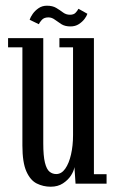

<svg xmlns="http://www.w3.org/2000/svg" viewBox="-20 -660 414 690"><path d="M162 11Q135.5 11 112.2 -0.5Q89 -12 74.8 -44Q60.5 -76 60.5 -137V-490H9V-523H135.5V-145Q135.5 -99.5 141.5 -75.5Q147.5 -51.5 158 -43Q168.5 -34.5 182 -34.5Q201 -34.5 214.5 -53.8Q228 -73 235.2 -104.8Q242.5 -136.5 242.5 -174.5V-490H193.5V-523H317.5V-34H363V0H251.5L247.5 -59.5Q245.5 -45.5 235 -29.2Q224.5 -13 206.2 -1Q188 11 162 11ZM233 -565Q213.5 -565 200.5 -573.2Q187.5 -581.5 176.8 -589.5Q166 -597.5 154 -597.5Q138 -597.5 130 -588.2Q122 -579 119.5 -573L86.5 -589Q89.5 -598.5 97.5 -610Q105.5 -621.5 118.5 -630.5Q131.5 -639.5 148.5 -639.5Q169 -639.5 182.2 -631.5Q195.5 -623.5 206.5 -615.2Q217.5 -607 231.5 -607Q245.5 -607 252.2 -614.8Q259 -622.5 262 -628.5L294 -610.5Q292 -603 284 -592.2Q276 -581.5 263.2 -573.2Q250.5 -565 233 -565Z"/></svg>

Font: Imbue Thin 10pt
Style: Regular
Weight: 400
Version: Version 1.102